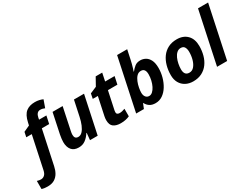

<svg xmlns="http://www.w3.org/2000/svg" viewBox="-185 -1475 3155 2425"><g transform="rotate(-30 1393.0 -262.5)"><path d="M-22 240Q-73 240 -107 228V110Q-77 120 -51 120Q-21 120 1.5 100Q24 80 33 37L133 -434H53L68 -505L157 -546L166 -587Q188 -686 237.5 -725.5Q287 -765 367 -765Q401 -765 429.5 -758.5Q458 -752 482 -741L443 -632Q429 -638 413.5 -642.5Q398 -647 378 -647Q350 -647 333 -627.5Q316 -608 310 -576L304 -546H411L387 -434H280L175 59Q165 109 142 150Q119 191 79.5 215.5Q40 240 -22 240Z M566 10Q496 10 461.5 -32.5Q427 -75 427 -147Q427 -165 430 -193.5Q433 -222 439 -251L501 -546H648L581 -227Q573 -192 573 -169Q573 -109 626 -109Q660 -109 686.5 -137.5Q713 -166 733 -214Q753 -262 765 -320L813 -546H960L844 0H732L742 -101H737Q706 -52 664.5 -21Q623 10 566 10Z M1177 10Q1113 10 1074 -17.5Q1035 -45 1035 -116Q1035 -141 1041 -171L1097 -434H1023L1037 -506L1133 -547L1197 -662H1292L1268 -546H1406L1382 -434H1244L1188 -171Q1185 -156 1185 -145Q1185 -126 1197 -117.5Q1209 -109 1228 -109Q1248 -109 1266.5 -113.5Q1285 -118 1307 -126V-16Q1284 -5 1251 2.5Q1218 10 1177 10Z M1685 10Q1633 10 1600.5 -12Q1568 -34 1550 -70H1546L1518 0H1405L1566 -760H1713L1683 -619Q1679 -599 1672 -572.5Q1665 -546 1657 -519.5Q1649 -493 1642 -473H1646Q1672 -506 1703 -531Q1734 -556 1784 -556Q1824 -556 1859 -536.5Q1894 -517 1916 -473.5Q1938 -430 1938 -358Q1938 -291 1920 -226Q1902 -161 1869 -107.5Q1836 -54 1789.5 -22Q1743 10 1685 10ZM1660 -109Q1687 -109 1710.5 -130.5Q1734 -152 1751.5 -187Q1769 -222 1779 -265Q1789 -308 1789 -351Q1789 -437 1725 -437Q1689 -437 1664 -411Q1639 -385 1623 -345.5Q1607 -306 1599.5 -265Q1592 -224 1592 -195Q1592 -156 1610.5 -132.5Q1629 -109 1660 -109Z M2235 10Q2174 10 2126.5 -15.5Q2079 -41 2052.5 -88Q2026 -135 2026 -200Q2026 -272 2044 -336.5Q2062 -401 2098 -450.5Q2134 -500 2188.5 -528Q2243 -556 2316 -556Q2411 -556 2467 -499Q2523 -442 2523 -340Q2523 -271 2506 -208Q2489 -145 2453.5 -96Q2418 -47 2363.5 -18.5Q2309 10 2235 10ZM2247 -110Q2288 -110 2316.5 -143Q2345 -176 2360 -228.5Q2375 -281 2375 -340Q2375 -381 2359.5 -408.5Q2344 -436 2305 -436Q2272 -436 2247 -413.5Q2222 -391 2206 -355Q2190 -319 2182 -278Q2174 -237 2174 -200Q2174 -110 2247 -110Z M2585 0 2746 -760H2893L2732 0Z"/></g></svg>

Font: Noto IKEA Latin
Style: Bold Italic
Weight: 700
Italic angle: -12°
Designer: Monotype Design Team
Foundry: Monotype Imaging Inc.
Version: Version 1.0